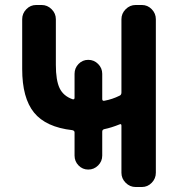

<svg xmlns="http://www.w3.org/2000/svg" viewBox="-20 -750 724 770"><path d="M270 -228Q164 -240 116.5 -298.5Q69 -357 69 -473V-673Q69 -696 85.5 -713Q102 -730 125 -730H147Q170 -730 187 -713Q204 -696 204 -673V-490Q204 -428 219 -396.5Q234 -365 271 -352Q279 -350 279 -358V-454Q279 -477 295 -493.5Q311 -510 334 -510Q357 -510 373.5 -493.5Q390 -477 390 -454V-353Q390 -344 399 -346Q431 -352 459 -366Q467 -369 467 -379V-673Q467 -696 484 -713Q501 -730 524 -730H549Q572 -730 588.5 -713Q605 -696 605 -673V-57Q605 -34 588.5 -17Q572 0 549 0H524Q501 0 484 -17Q467 -34 467 -57V-246Q467 -255 459 -251Q427 -238 398 -232Q390 -230 390 -222V-126Q390 -103 373.5 -86.5Q357 -70 334 -70Q311 -70 295 -86.5Q279 -103 279 -126V-219Q279 -226 270 -228Z"/></svg>

Font: Rounded Mplus 1c Bold
Style: Bold
Weight: 700
Version: Version 1.059.20150529